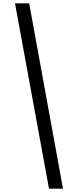

<svg xmlns="http://www.w3.org/2000/svg" viewBox="-20 -906 468 1152"><path d="M155 -886H70L274 226H358Z"/></svg>

Font: Noto Sans Kannada UI ExtraCondensed Medium
Style: Regular
Weight: 500
Width: 2
Designer: Jelle Bosma - Monotype Design Team
Foundry: Monotype Imaging Inc.
Version: Version 2.005